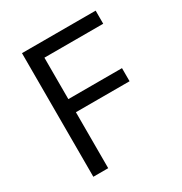

<svg xmlns="http://www.w3.org/2000/svg" viewBox="-164 -818 888 939"><g transform="rotate(-30 279.5 -349.0)"><path d="M177 0V-316H480V-390H177V-624H509V-698H93V0Z"/></g></svg>

Font: LVC Sans
Style: Regular
Weight: 400
Designer: Mike Abbink, Paul van der Laan, Pieter van Rosmalen
Foundry: Bold Monday
Version: Version 3.0